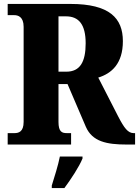

<svg xmlns="http://www.w3.org/2000/svg" viewBox="-20 -734 706 975"><path d="M19 0H341V-58H320C295 -58 277 -64 277 -115V-307H323L416 -90C449 -15 521 0 624 0H666V-58H659C630 -58 611 -83 580 -143L479 -340C547 -361 604 -411 604 -525C604 -642 536 -714 338 -714H19V-657H53C70 -657 100 -650 100 -598V-115C100 -64 74 -58 53 -58H19ZM317 -370H277V-651H315C380 -651 415 -610 415 -514C415 -419 386 -370 317 -370ZM243 208V221H307C339 178 382 113 399 71V61H284C276 103 255 170 243 208Z"/></svg>

Font: Noto Serif Myanmar Condensed Black
Style: Regular
Weight: 900
Width: 3
Designer: Ben Mitchell and the Monotype Design Team
Foundry: Monotype Imaging Inc.
Version: Version 2.106